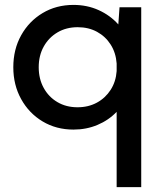

<svg xmlns="http://www.w3.org/2000/svg" viewBox="-20 -518 665 782"><path d="M555.2 244.1H455.1V-62.5Q422.4 -28.3 377.2 -9.3Q332 9.8 279.3 9.8Q209 9.8 153.6 -23.4Q98.1 -56.6 66.2 -114.3Q34.2 -171.9 34.2 -244.1Q34.2 -316.9 66.2 -374.3Q98.1 -431.6 153.6 -464.8Q209 -498 279.3 -498Q335 -498 381.8 -476.8Q428.7 -455.6 461.9 -418.5L466.8 -488.3H555.2ZM295.9 -81.1Q339.8 -81.1 374.5 -99.9Q409.2 -118.7 430.7 -152.1Q452.1 -185.5 455.1 -228.5V-259.3Q452.1 -302.7 430.9 -336.2Q409.7 -369.6 375.2 -388.4Q340.8 -407.2 296.4 -407.2Q250 -407.2 214.4 -386.2Q178.7 -365.2 158.2 -328.6Q137.7 -292 137.7 -244.1Q137.7 -196.8 158 -159.9Q178.2 -123 213.9 -102.1Q249.5 -81.1 295.9 -81.1Z"/></svg>

Font: Kumbh Sans Medium
Style: Regular
Weight: 500
Version: Version 1.005